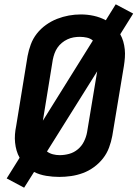

<svg xmlns="http://www.w3.org/2000/svg" viewBox="-20 -813 640 891"><path d="M92 58 11 15 71 -81Q62 -97 57 -114.5Q52 -132 50 -151Q48 -170 49.5 -189.5Q51 -209 55 -228L108 -553Q113 -580 123 -607Q133 -634 151 -657Q169 -680 193.5 -697.5Q218 -715 245 -725.5Q272 -736 299.5 -741Q327 -746 355 -746Q386 -746 415.5 -739.5Q445 -733 471 -719L517 -793L598 -750L538 -654Q547 -638 552 -620.5Q557 -603 559 -584Q561 -565 559.5 -545.5Q558 -526 555 -507L501 -182Q496 -155 486 -128Q476 -101 458 -78Q440 -55 416 -37.5Q392 -20 365 -10Q338 0 310 4Q282 8 255 8Q225 8 194.5 3Q164 -2 138 -15ZM179 -253 411 -625Q399 -635 383 -638.5Q367 -642 350 -642Q336 -642 321.5 -639.5Q307 -637 293 -630.5Q279 -624 267 -614Q255 -604 246.5 -591.5Q238 -579 233 -565Q228 -551 225 -536ZM257 -93Q279 -93 301 -99Q323 -105 341 -120Q359 -135 369.5 -156Q380 -177 384 -199L431 -482L198 -110Q210 -101 225.5 -97Q241 -93 257 -93Z"/></svg>

Font: Iosevka Curly Extended
Style: Bold Italic
Weight: 700
Width: 7
Italic angle: -9°
Monospace: yes
Designer: Belleve Invis
Foundry: Belleve Invis
Version: Version 11.1.0; ttfautohint (v1.8.3)